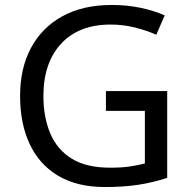

<svg xmlns="http://www.w3.org/2000/svg" viewBox="-20 -744 768 774"><path d="M407 -377H654V-27Q596 -8 537 1Q478 10 403 10Q292 10 216 -34.5Q140 -79 100.5 -161.5Q61 -244 61 -357Q61 -469 105 -551Q149 -633 231.5 -678.5Q314 -724 431 -724Q491 -724 544.5 -713Q598 -702 644 -682L610 -604Q572 -621 524.5 -633Q477 -645 426 -645Q298 -645 226.5 -568Q155 -491 155 -357Q155 -272 182.5 -206.5Q210 -141 269 -104.5Q328 -68 424 -68Q471 -68 504 -73Q537 -78 564 -85V-297H407Z"/></svg>

Font: Noto Sans Nag Mundari
Style: Regular
Weight: 400
Designer: Muthu Nedumaran
Version: Version 1.000; ttfautohint (v1.8.4.7-5d5b)